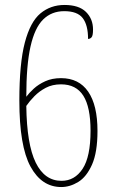

<svg xmlns="http://www.w3.org/2000/svg" viewBox="-20 -744 465 774"><path d="M227 10Q148 10 103 -72.5Q58 -155 58 -339Q58 -488 80 -572Q102 -656 143 -690Q184 -724 240 -724Q298 -724 326.5 -696Q355 -668 355 -625Q355 -600 349 -593.5Q343 -587 335 -587Q335 -643 313.5 -671Q292 -699 239 -699Q188 -699 154 -665.5Q120 -632 103 -556.5Q86 -481 86 -354Q97 -369 116 -386.5Q135 -404 162.5 -416.5Q190 -429 226 -429Q298 -429 335.5 -374.5Q373 -320 373 -216Q373 -130 351 -80.5Q329 -31 295.5 -10.5Q262 10 227 10ZM228 -15Q281 -15 313 -63.5Q345 -112 345 -217Q345 -312 316 -358Q287 -404 226 -404Q191 -404 164.5 -390Q138 -376 118.5 -356Q99 -336 86 -317Q88 -162 124 -88.5Q160 -15 228 -15Z"/></svg>

Font: Noto Serif Khmer ExtraCondensed Thin
Style: Regular
Weight: 100
Width: 2
Designer: Danh Hong and the Monotype Design Team
Foundry: Monotype Imaging Inc.
Version: Version 2.004; ttfautohint (v1.8.4.7-5d5b)